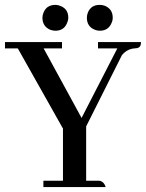

<svg xmlns="http://www.w3.org/2000/svg" viewBox="-24 -756 590 776"><path d="M403.3 0Q395.5 -23.4 377 -25.4H324.2V-245.1L468.8 -533.2Q490.2 -558.6 520.5 -560.5Q542 -560.5 544.9 -576.2Q545.9 -581.1 545.9 -585.9H372.1V-560.5H450.2L305.7 -279.3L152.3 -560.5H226.6V-585.9H-3.9V-560.5H47.9L230.5 -236.3V-25.4H151.4V0ZM252 -684.6Q252 -718.8 221.7 -731.4Q210.9 -736.3 200.2 -736.3Q165 -736.3 152.3 -706.1Q147.5 -695.3 147.5 -684.6Q147.5 -649.4 178.7 -635.7Q189.5 -631.8 200.2 -631.8Q234.4 -631.8 247.1 -663.1Q252 -673.8 252 -684.6ZM431.6 -684.6Q431.6 -718.8 400.4 -732.4Q389.6 -736.3 378.9 -736.3Q343.8 -736.3 331.1 -705.1Q327.1 -694.3 327.1 -684.6Q327.1 -648.4 359.4 -635.7Q369.1 -631.8 378.9 -631.8Q414.1 -631.8 426.8 -663.1Q431.6 -672.9 431.6 -684.6Z"/></svg>

Font: Abhaya Libre Medium
Style: Regular
Weight: 500
Designer: Pushpananda Ekanayake, Sol Matas, Pathum Egodawatta
Foundry: Mooniak
Version: Version 1.050 ; ttfautohint (v1.6)